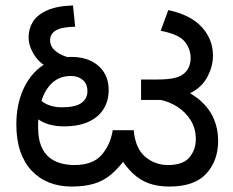

<svg xmlns="http://www.w3.org/2000/svg" viewBox="-20 -673 855 705"><path d="M243 12Q198 12 161 -2.5Q124 -17 96.5 -46Q69 -75 54.5 -117.5Q40 -160 40 -216Q40 -288 65 -344Q90 -400 135.5 -432Q181 -464 243 -464Q284 -464 314.5 -449Q345 -434 362 -407Q379 -380 379 -342Q379 -303 360.5 -273Q342 -243 305.5 -226Q269 -209 215 -209Q163 -209 128 -230Q93 -251 74 -274L94 -340Q107 -322 135 -300.5Q163 -279 208 -279Q257 -279 279 -295Q301 -311 301 -338Q301 -365 284 -379.5Q267 -394 241 -394Q199 -394 172 -369Q145 -344 132.5 -303Q120 -262 120 -215V-205Q120 -165 130.5 -138.5Q141 -112 159 -96.5Q177 -81 201.5 -74Q226 -67 253 -67Q320 -67 352.5 -103.5Q385 -140 394 -195H471Q477 -128 513 -97.5Q549 -67 597 -67Q652 -67 675.5 -95Q699 -123 699 -162Q699 -201 680.5 -231Q662 -261 632 -280.5Q602 -300 566 -307L634 -352Q684 -332 716.5 -303Q749 -274 765 -237Q781 -200 781 -156Q781 -83 737.5 -35.5Q694 12 602 12Q559 12 526 0Q493 -12 466.5 -37.5Q440 -63 417 -102L450 -103Q420 -60 390.5 -34.5Q361 -9 325.5 1.5Q290 12 243 12ZM189 -412Q135 -429 110 -465Q85 -501 85 -536Q85 -567 100.5 -592.5Q116 -618 152 -634.5Q188 -651 248 -653L256 -575Q207 -574 185.5 -561.5Q164 -549 164 -525Q164 -502 184.5 -485Q205 -468 246 -458ZM498 -306V-381H555Q598 -381 622 -387Q646 -393 659 -406Q670 -417 675 -430.5Q680 -444 680 -460Q680 -493 658.5 -520Q637 -547 570 -560L598 -636Q681 -618 721.5 -573Q762 -528 762 -469Q762 -425 737 -383Q712 -341 653 -320Q640 -316 630 -312.5Q620 -309 608.5 -307.5Q597 -306 577 -306Z"/></svg>

Font: hexkannada15
Style: Book
Weight: 400
Designer: Jelle Bosma - Monotype Design Team
Foundry: Monotype Imaging Inc.
Version: Version 2.003